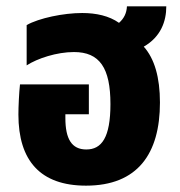

<svg xmlns="http://www.w3.org/2000/svg" viewBox="-20 -571 567 605"><path d="M484 -248C484 -327 467 -386 433 -424C487 -455 504 -504 504 -551H380C379 -530 371 -513 355 -499C324 -521 283 -530 239 -530C180 -530 103 -514 64 -492V-365C98 -387 159 -407 213 -407C294 -407 328 -357 328 -243C328 -137 300 -100 252 -100C206 -100 186 -133 186 -199V-211H260V-305H43C40 -278 38 -234 38 -210C38 -65 107 14 251 14C414 14 484 -87 484 -248Z"/></svg>

Font: Noto Sans Thai UI Condensed Extra
Style: Regular
Weight: 800
Width: 3
Designer: Monotype Design Team
Foundry: Monotype Imaging Inc.
Version: Version 1.901